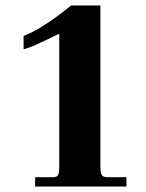

<svg xmlns="http://www.w3.org/2000/svg" viewBox="-20 -680 532 700"><path d="M108 0V-34H173Q187 -34 191.5 -41.5Q196 -49 196 -73V-557Q162 -541 129 -525Q96 -509 66 -500V-549Q95 -560 125.5 -578.5Q156 -597 185.5 -618.5Q215 -640 239 -660H346V-73Q346 -50 351 -42Q356 -34 372 -34H441V0Z"/></svg>

Font: Frank Ruhl Libre ExtraBold
Style: Regular
Weight: 800
Designer: Yanek Iontef
Foundry: Fontef
Version: Version 6.003;gftools[0.9.30]